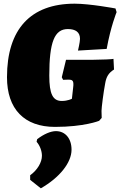

<svg xmlns="http://www.w3.org/2000/svg" viewBox="-20 -679 658 1044"><path d="M279 11C438 11 519 -22 519 -22L533 -38C533 -38 532 -56 532 -76C532 -94 543 -179 552 -226C558 -262 571 -283 600 -301L597 -359C597 -357 529 -354 489 -354H339L316 -259L323 -245C323 -245 338 -246 354 -246C372 -246 379 -240 379 -222C379 -217 379 -211 378 -205L371 -142C371 -142 349 -130 316 -130C267 -130 248 -168 248 -268C248 -450 276 -521 349 -521C391 -521 415 -504 415 -468C415 -450 404 -404 404 -404L560 -413C582 -535 614 -613 614 -613L608 -633C608 -633 469 -659 386 -659C146 -659 18 -520 18 -259C18 -86 112 11 279 11ZM182 78 179 92C196 111 208 141 208 168C208 204 183 246 144 274V299L202 345C305 286 369 205 369 135C369 74 335 34 284 34C256 34 218 50 182 78Z"/></svg>

Font: Alegreya SC Black
Style: Italic
Weight: 900
Italic angle: -7°
Designer: Juan Pablo del Peral
Foundry: Huerta Tipografica
Version: Version 2.007;PS 002.007;hotconv 1.0.88;makeotf.lib2.5.64775